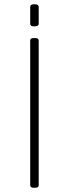

<svg xmlns="http://www.w3.org/2000/svg" viewBox="-20 -881 323 903"><path d="M138 2Q130 2 126 -1Q122 -4 122 -10V-690Q122 -696 126 -699Q130 -702 138 -702H146Q154 -702 158 -699Q162 -696 162 -690V-10Q162 -4 158 -1Q154 2 146 2ZM142 -757Q131 -757 126.5 -760Q122 -763 122 -769V-849Q122 -854 126.5 -857.5Q131 -861 142 -861Q153 -861 157.5 -857.5Q162 -854 162 -849V-769Q162 -763 157.5 -760Q153 -757 142 -757Z"/></svg>

Font: Asap Thin
Style: Regular
Weight: 250
Designer: Pablo Cosgaya
Foundry: Omnibus-Type
Version: Version 3.001